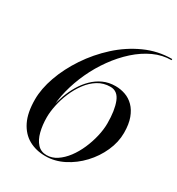

<svg xmlns="http://www.w3.org/2000/svg" viewBox="-182 -876 926 1002"><g transform="rotate(30 281.0 -375.0)"><path d="M241 10Q185 10 141.2 -14.2Q97.5 -38.5 72.2 -89.2Q47 -140 47 -220Q47 -284 73 -357.2Q99 -430.5 146.5 -501.8Q194 -573 258.2 -631.5Q322.5 -690 399.8 -725Q477 -760 562 -760V-753Q507.5 -753 456 -729.2Q404.5 -705.5 358.2 -664Q312 -622.5 273.5 -569Q235 -515.5 207.2 -455.5Q179.5 -395.5 164 -334.5Q148.5 -273.5 148.5 -218L147 -170Q147 -123 157 -83.8Q167 -44.5 188.5 -21Q210 2.5 244 2.5Q276.5 2.5 305.5 -16.8Q334.5 -36 358.8 -68.2Q383 -100.5 400.2 -140Q417.5 -179.5 427.2 -221.2Q437 -263 437 -300Q437 -378 418.2 -425.8Q399.5 -473.5 356 -473.5Q314.5 -473.5 281.2 -452.8Q248 -432 223 -398.2Q198 -364.5 181 -324.2Q164 -284 155.5 -243.5Q147 -203 147 -170H140Q140 -199.5 146.2 -234.2Q152.5 -269 165.5 -305Q178.5 -341 198 -374Q217.5 -407 244 -433.2Q270.5 -459.5 303.8 -474.8Q337 -490 378 -490Q408 -490 436.5 -480Q465 -470 487.5 -447.5Q510 -425 523.5 -388.8Q537 -352.5 537 -300Q537 -244 512.2 -188.8Q487.5 -133.5 445.5 -88.8Q403.5 -44 350.5 -17Q297.5 10 241 10Z"/></g></svg>

Font: Bodoni Moda 28pt
Style: Italic
Weight: 400
Italic angle: -13°
Designer: Owen Earl
Foundry: indestructible type
Version: Version 2.004